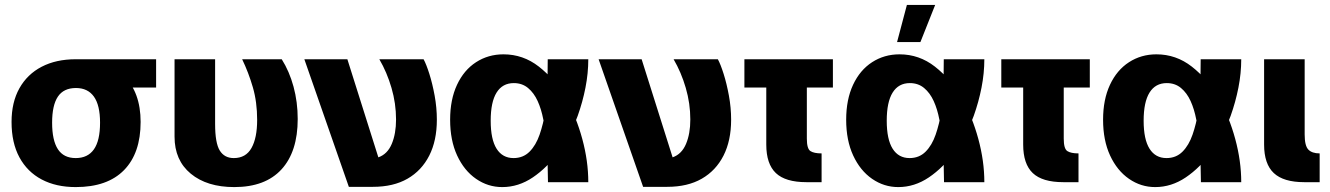

<svg xmlns="http://www.w3.org/2000/svg" viewBox="-20 -741 5411 781"><path d="M27 -245Q27 -325 59 -382Q91 -439 149.5 -469.5Q208 -500 288 -500Q416 -500 484 -432.5Q552 -365 552 -245Q552 -118 484.5 -49Q417 20 288 20Q208 20 149.5 -11Q91 -42 59 -101Q27 -160 27 -245ZM288 -98Q337 -98 362 -133.5Q387 -169 387 -242Q387 -313 362 -348Q337 -383 289 -383Q239 -383 215.5 -348Q192 -313 192 -242Q192 -170 215.5 -134Q239 -98 288 -98ZM283 -500H615V-385H328Z M855 -500V-237Q855 -159 874 -128.5Q893 -98 931 -98Q980 -98 1003 -139Q1026 -180 1026 -253Q1026 -326 1008.5 -386Q991 -446 965 -500H1126Q1157 -451 1174 -388.5Q1191 -326 1191 -257Q1191 -124 1125 -52Q1059 20 933 20Q822 20 756 -34.5Q690 -89 690 -185V-500Z M1399 19 1218 -500H1393L1519 -101Q1556 -114 1573.5 -155.5Q1591 -197 1591 -255Q1591 -320 1572.5 -383.5Q1554 -447 1523 -500H1703Q1714 -480 1726.5 -440.5Q1739 -401 1748 -352Q1757 -303 1757 -254Q1757 -169 1726 -108Q1695 -47 1637.5 -14Q1580 19 1497 19Z M2023 20Q1965 20 1916.5 -13.5Q1868 -47 1839.5 -108.5Q1811 -170 1811 -254Q1811 -336 1839 -396Q1867 -456 1916.5 -488Q1966 -520 2028 -520Q2108 -520 2172 -470Q2236 -420 2282 -341Q2324 -266 2348.5 -176Q2373 -86 2373 0H2209Q2208 -35 2207.5 -78.5Q2207 -122 2203.5 -168Q2200 -214 2190 -255Q2182 -297 2167 -330Q2152 -363 2128 -383Q2104 -403 2070 -403Q2024 -403 2000 -364.5Q1976 -326 1976 -250Q1976 -174 2000 -136Q2024 -98 2069 -98Q2108 -98 2134 -124Q2160 -150 2175 -193.5Q2190 -237 2198 -287Q2206 -343 2207 -399.5Q2208 -456 2208 -500H2373Q2373 -443 2361.5 -384.5Q2350 -326 2330 -270Q2300 -190 2253 -124.5Q2206 -59 2147.5 -19.5Q2089 20 2023 20Z M2596 19 2415 -500H2590L2716 -101Q2753 -114 2770.5 -155.5Q2788 -197 2788 -255Q2788 -320 2769.5 -383.5Q2751 -447 2720 -500H2900Q2911 -480 2923.5 -440.5Q2936 -401 2945 -352Q2954 -303 2954 -254Q2954 -169 2923 -108Q2892 -47 2834.5 -14Q2777 19 2694 19Z M3008 -500H3368V-385H3008ZM3322 0H3260Q3175 0 3136 -37Q3097 -74 3097 -153V-500H3262V-177Q3262 -136 3276.5 -126.5Q3291 -117 3322 -117Z M3634 20Q3576 20 3527.5 -13.5Q3479 -47 3450.5 -108.5Q3422 -170 3422 -254Q3422 -336 3450 -396Q3478 -456 3527.5 -488Q3577 -520 3639 -520Q3719 -520 3783 -470Q3847 -420 3893 -341Q3935 -266 3959.5 -176Q3984 -86 3984 0H3820Q3819 -35 3818.5 -78.5Q3818 -122 3814.5 -168Q3811 -214 3801 -255Q3793 -297 3778 -330Q3763 -363 3739 -383Q3715 -403 3681 -403Q3635 -403 3611 -364.5Q3587 -326 3587 -250Q3587 -174 3611 -136Q3635 -98 3680 -98Q3719 -98 3745 -124Q3771 -150 3786 -193.5Q3801 -237 3809 -287Q3817 -343 3818 -399.5Q3819 -456 3819 -500H3984Q3984 -443 3972.5 -384.5Q3961 -326 3941 -270Q3911 -190 3864 -124.5Q3817 -59 3758.5 -19.5Q3700 20 3634 20ZM3669 -721H3784L3724 -570H3629Z M4053 -500H4413V-385H4053ZM4367 0H4305Q4220 0 4181 -37Q4142 -74 4142 -153V-500H4307V-177Q4307 -136 4321.5 -126.5Q4336 -117 4367 -117Z M4679 20Q4621 20 4572.5 -13.5Q4524 -47 4495.5 -108.5Q4467 -170 4467 -254Q4467 -336 4495 -396Q4523 -456 4572.5 -488Q4622 -520 4684 -520Q4764 -520 4828 -470Q4892 -420 4938 -341Q4980 -266 5004.5 -176Q5029 -86 5029 0H4865Q4864 -35 4863.5 -78.5Q4863 -122 4859.5 -168Q4856 -214 4846 -255Q4838 -297 4823 -330Q4808 -363 4784 -383Q4760 -403 4726 -403Q4680 -403 4656 -364.5Q4632 -326 4632 -250Q4632 -174 4656 -136Q4680 -98 4725 -98Q4764 -98 4790 -124Q4816 -150 4831 -193.5Q4846 -237 4854 -287Q4862 -343 4863 -399.5Q4864 -456 4864 -500H5029Q5029 -443 5017.5 -384.5Q5006 -326 4986 -270Q4956 -190 4909 -124.5Q4862 -59 4803.5 -19.5Q4745 20 4679 20Z M5285 0Q5201 0 5161.5 -37Q5122 -74 5122 -153V-500H5287V-194Q5287 -148 5302 -132.5Q5317 -117 5348 -117V0Z"/></svg>

Font: Moderustic
Style: Bold
Weight: 700
Designer: Tural Alisoy
Foundry: TAFT Foundry
Version: Version 2.120